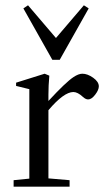

<svg xmlns="http://www.w3.org/2000/svg" viewBox="-20 -702 401 722"><path d="M176.8 -477.1 67.9 -670.4 85.4 -682.1 190.4 -559.1 295.4 -682.1 313.5 -670.4 204.6 -477.1ZM31.2 0V-24.4L90.3 -30.3V-366.7L40.5 -378.9V-391.1L147.9 -424.8L165.5 -417.5Q162.1 -379.9 162.1 -346.2V-322.3Q227.5 -393.1 256.3 -412.1Q275.4 -424.8 289.6 -424.8Q309.1 -424.8 330.3 -409.7Q351.6 -394.5 351.6 -377.4Q351.6 -363.8 337.9 -345.9Q324.2 -328.1 311.5 -328.1Q302.2 -328.1 292 -337.4Q272 -356 255.9 -356Q220.2 -356 162.1 -287.6V-31.2L241.7 -24.4V0Z"/></svg>

Font: Elstob 18pt
Style: Regular
Weight: 400
Designer: Peter S. Baker
Version: Version 1.015